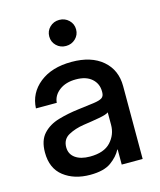

<svg xmlns="http://www.w3.org/2000/svg" viewBox="-111 -811 751 900"><g transform="rotate(-15 264.5 -361.5)"><path d="M215.3 8.3Q138.2 8.3 87.4 -31Q36.6 -70.3 36.6 -147.5Q36.6 -206.1 65.7 -237.5Q94.7 -269 141.4 -282.7Q188 -296.4 240.2 -302.7Q288.6 -308.6 316.9 -312.5Q345.2 -316.4 357.2 -324.2Q369.1 -332 369.1 -351.1V-355.5Q369.1 -393.1 341.8 -417.2Q314.5 -441.4 265.1 -441.4Q215.8 -441.4 184.6 -417.7Q153.3 -394 150.4 -358.4H49.3Q52.7 -432.1 111.3 -479Q169.9 -525.9 266.6 -525.9Q361.8 -525.9 416.5 -479Q471.2 -432.1 471.2 -353.5V0H369.6V-73.2H367.7Q351.6 -42 316.7 -16.8Q281.7 8.3 215.3 8.3ZM236.3 -74.7Q304.7 -74.7 337.2 -110.1Q369.6 -145.5 369.6 -192.9V-253.4Q359.4 -245.1 323.2 -238.5Q287.1 -231.9 246.1 -226.1Q203.6 -219.7 171.4 -202.1Q139.2 -184.6 139.2 -145.5Q139.2 -112.3 165.3 -93.5Q191.4 -74.7 236.3 -74.7ZM261.7 -604.5Q234.4 -604.5 215.6 -622.8Q196.8 -641.1 196.8 -667.5Q196.8 -694.3 215.6 -712.6Q234.4 -731 261.7 -731Q289.1 -731 308.1 -712.6Q327.1 -694.3 327.1 -667.5Q327.1 -641.1 308.1 -622.8Q289.1 -604.5 261.7 -604.5Z"/></g></svg>

Font: Inter Display Medium
Style: Regular
Weight: 500
Designer: Rasmus Andersson
Foundry: rsms
Version: Version 4.001;git-9221beed3